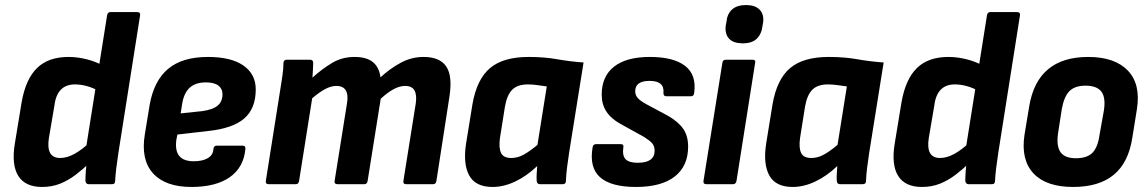

<svg xmlns="http://www.w3.org/2000/svg" viewBox="-20 -731 4556 762"><path d="M147 11Q80 11 52.5 -33Q25 -77 39 -162L66 -326Q82 -417 127 -461Q172 -505 252 -505Q288 -505 325 -495.5Q362 -486 387 -471L373 -369Q351 -382 326 -389Q301 -396 277 -396Q242 -396 221.5 -375Q201 -354 196 -312L174 -183Q168 -144 179 -124Q190 -104 219 -104Q246 -104 276 -120.5Q306 -137 342 -171L339 -88Q310 -60 280.5 -37.5Q251 -15 218.5 -2Q186 11 147 11ZM332 0Q321 0 319 -13Q319 -29 320.5 -50Q322 -71 324 -91L321 -141L405 -670Q407 -683 418 -683H524Q538 -683 536 -670L450 -125Q445 -92 441.5 -63.5Q438 -35 437 -13Q437 0 425 0Z M740 11Q636 11 587 -43.5Q538 -98 555 -199L574 -315Q591 -411 647.5 -458Q704 -505 805 -505Q897 -505 946 -471Q995 -437 995 -376Q995 -300 949 -260.5Q903 -221 805 -211L684 -197L680 -177Q674 -133 691.5 -112Q709 -91 749 -91Q784 -91 805 -103.5Q826 -116 827 -140Q829 -153 840 -153H943Q955 -153 954 -140Q947 -66 891.5 -27.5Q836 11 740 11ZM697 -281 783 -290Q825 -296 844 -312Q863 -328 863 -357Q863 -379 846.5 -391.5Q830 -404 797 -404Q756 -404 733 -383Q710 -362 703 -319Z M1047 0Q1033 0 1035 -13L1091 -367Q1096 -399 1100.5 -428Q1105 -457 1105 -482Q1106 -494 1118 -494H1210Q1222 -494 1223 -483Q1223 -469 1222 -454.5Q1221 -440 1220 -423Q1259 -458 1298.5 -481.5Q1338 -505 1387 -505Q1435 -505 1460 -484.5Q1485 -464 1490 -424Q1529 -460 1571.5 -482.5Q1614 -505 1661 -505Q1726 -505 1751.5 -466.5Q1777 -428 1763 -343L1712 -13Q1710 0 1699 0H1592Q1579 0 1581 -13L1630 -320Q1635 -354 1625 -372Q1615 -390 1588 -390Q1566 -390 1542 -377Q1518 -364 1491 -339L1439 -13Q1437 0 1426 0H1320Q1306 0 1308 -13L1357 -320Q1363 -354 1352.5 -372Q1342 -390 1315 -390Q1294 -390 1270.5 -377.5Q1247 -365 1219 -341L1167 -13Q1165 0 1154 0Z M1935 11Q1867 11 1842 -35Q1817 -81 1830 -163L1855 -317Q1872 -416 1924.5 -460.5Q1977 -505 2078 -505Q2140 -505 2190.5 -496Q2241 -487 2296 -483L2239 -127Q2234 -94 2230.5 -66.5Q2227 -39 2226 -13Q2226 0 2213 0H2123Q2111 0 2110 -13Q2109 -26 2110 -41Q2111 -56 2112 -72Q2070 -32 2024.5 -10.5Q1979 11 1935 11ZM2009 -104Q2034 -104 2058 -117Q2082 -130 2113 -156L2150 -388Q2134 -390 2114 -393Q2094 -396 2075 -396Q2034 -396 2013 -375Q1992 -354 1984 -308L1964 -182Q1959 -144 1968.5 -124Q1978 -104 2009 -104Z M2504 11Q2405 11 2361.5 -27.5Q2318 -66 2332 -147Q2334 -159 2346 -159H2444Q2456 -159 2454 -147Q2449 -113 2463 -99Q2477 -85 2511 -85Q2578 -85 2578 -133Q2578 -151 2568.5 -162Q2559 -173 2537 -187L2443 -239Q2405 -260 2386.5 -288.5Q2368 -317 2368 -355Q2368 -428 2417 -466.5Q2466 -505 2559 -505Q2653 -505 2699 -469.5Q2745 -434 2735 -362Q2734 -349 2722 -349H2624Q2613 -349 2613 -362Q2618 -410 2558 -410Q2501 -410 2501 -369Q2501 -353 2511.5 -341.5Q2522 -330 2546 -317L2632 -271Q2673 -247 2692 -219Q2711 -191 2711 -149Q2711 -72 2658 -30.5Q2605 11 2504 11Z M2784 0Q2770 0 2772 -13L2847 -482Q2849 -494 2860 -494H2966Q2980 -494 2977 -482L2903 -13Q2900 0 2890 0ZM2928 -559Q2892 -559 2874.5 -576.5Q2857 -594 2860 -627L2863 -644Q2866 -676 2885.5 -693.5Q2905 -711 2941 -711Q2976 -711 2994 -693.5Q3012 -676 3009 -644L3006 -627Q3002 -595 2983 -577Q2964 -559 2928 -559Z M3126 11Q3058 11 3033 -35Q3008 -81 3021 -163L3046 -317Q3063 -416 3115.5 -460.5Q3168 -505 3269 -505Q3331 -505 3381.5 -496Q3432 -487 3487 -483L3430 -127Q3425 -94 3421.5 -66.5Q3418 -39 3417 -13Q3417 0 3404 0H3314Q3302 0 3301 -13Q3300 -26 3301 -41Q3302 -56 3303 -72Q3261 -32 3215.5 -10.5Q3170 11 3126 11ZM3200 -104Q3225 -104 3249 -117Q3273 -130 3304 -156L3341 -388Q3325 -390 3305 -393Q3285 -396 3266 -396Q3225 -396 3204 -375Q3183 -354 3175 -308L3155 -182Q3150 -144 3159.5 -124Q3169 -104 3200 -104Z M3639 11Q3572 11 3544.5 -33Q3517 -77 3531 -162L3558 -326Q3574 -417 3619 -461Q3664 -505 3744 -505Q3780 -505 3817 -495.5Q3854 -486 3879 -471L3865 -369Q3843 -382 3818 -389Q3793 -396 3769 -396Q3734 -396 3713.5 -375Q3693 -354 3688 -312L3666 -183Q3660 -144 3671 -124Q3682 -104 3711 -104Q3738 -104 3768 -120.5Q3798 -137 3834 -171L3831 -88Q3802 -60 3772.5 -37.5Q3743 -15 3710.5 -2Q3678 11 3639 11ZM3824 0Q3813 0 3811 -13Q3811 -29 3812.5 -50Q3814 -71 3816 -91L3813 -141L3897 -670Q3899 -683 3910 -683H4016Q4030 -683 4028 -670L3942 -125Q3937 -92 3933.5 -63.5Q3930 -35 3929 -13Q3929 0 3917 0Z M4239 11Q4132 11 4081.5 -43Q4031 -97 4046 -196L4065 -311Q4098 -505 4299 -505Q4404 -505 4456 -451Q4508 -397 4492 -297L4474 -185Q4459 -86 4400.5 -37.5Q4342 11 4239 11ZM4250 -103Q4294 -103 4315.5 -124.5Q4337 -146 4344 -197L4361 -292Q4369 -344 4351 -367.5Q4333 -391 4288 -391Q4246 -391 4224.5 -369.5Q4203 -348 4194 -298L4179 -201Q4172 -151 4189 -127Q4206 -103 4250 -103Z"/></svg>

Font: Sofia Sans Semi Condensed ExtraBold
Style: Italic
Weight: 800
Italic angle: -9°
Version: Version 4.100